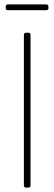

<svg xmlns="http://www.w3.org/2000/svg" viewBox="-20 -848 246 868"><path d="M88 -10V-690Q88 -700 98 -700H108Q118 -700 118 -690V-10Q118 0 108 0H98Q88 0 88 -10ZM6 -812V-818Q6 -828 16 -828H189Q199 -828 199 -818V-812Q199 -802 189 -802H16Q6 -802 6 -812Z"/></svg>

Font: Barlow Condensed Thin
Style: Regular
Weight: 250
Width: 3
Designer: Jeremy Tribby
Foundry: Tribby Type
Version: Version 1.408